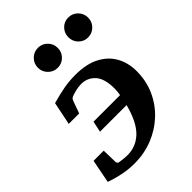

<svg xmlns="http://www.w3.org/2000/svg" viewBox="-230 -825 940 940"><g transform="rotate(-45 240.0 -355.5)"><path d="M466.8 -300.8Q466.8 -233.4 441.2 -176.3Q415.5 -119.1 370.4 -76.9Q325.2 -34.7 266.1 -11.2Q207 12.2 140.1 12.2Q99.1 12.2 63.2 4.9Q27.3 -2.4 5.1 -9.8Q-17.1 -17.1 -17.1 -17.1L6.8 -139.2H77.1L79.1 -60.1Q79.1 -51.8 86.9 -46.9Q88.4 -46.4 107.7 -43.7Q127 -41 144 -41Q204.1 -41 247.1 -83Q290 -125 314 -217.8H129.9L142.1 -274.9H326.2Q327.6 -286.1 328.9 -296.4Q330.1 -306.6 330.1 -315.9Q330.1 -385.3 301.8 -416.7Q273.4 -448.2 229 -448.2Q209.5 -448.2 188 -442.6Q166.5 -437 158.2 -433.1Q148.9 -429.7 144 -417L121.1 -353H48.8L73.2 -472.2Q121.1 -485.8 159.9 -492.9Q198.7 -500 240.2 -500Q316.9 -500 366.9 -473.9Q417 -447.8 441.9 -402.8Q466.8 -357.9 466.8 -300.8ZM483.9 -653.8Q483.9 -625.5 463.9 -605.2Q443.8 -585 415 -585Q386.7 -585 366.9 -605.2Q347.2 -625.5 347.2 -653.8Q347.2 -682.6 366.9 -702.9Q386.7 -723.1 415 -723.1Q443.8 -723.1 463.9 -702.9Q483.9 -682.6 483.9 -653.8ZM273.9 -653.8Q273.9 -625.5 253.9 -605.2Q233.9 -585 205.1 -585Q176.8 -585 156.5 -605.2Q136.2 -625.5 136.2 -653.8Q136.2 -682.6 156.5 -702.9Q176.8 -723.1 205.1 -723.1Q233.9 -723.1 253.9 -702.9Q273.9 -682.6 273.9 -653.8Z"/></g></svg>

Font: Charis
Style: Bold Italic
Weight: 700
Italic angle: -11°
Designer: Walt Agee, Miriam Martin, Annie Olsen, Victor Gaultney, Lorna Priest, Alan Ward, Bob Hallissy, Martin Hosken, Sharon Cor
Foundry: SIL Global
Version: Version 7.000